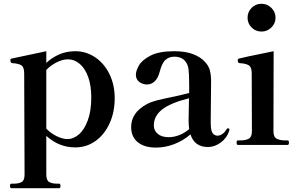

<svg xmlns="http://www.w3.org/2000/svg" viewBox="-20 -767 1580 1016"><path d="M587 -247Q587 -174 560 -114.5Q533 -55 485.5 -21Q438 13 378 13Q292 13 225 -48V157Q225 187 240 196Q255 205 283 205H293Q300 205 300 216Q300 229 293 229H40Q33 229 33 216Q33 205 40 205H51Q80 205 95 196Q110 187 110 157L108 -379Q108 -411 93.5 -421Q79 -431 44 -433Q35 -434 35 -449Q35 -456 41 -457L225 -496V-434Q253 -461 292 -478.5Q331 -496 379 -496Q436 -496 484 -463.5Q532 -431 559.5 -374.5Q587 -318 587 -247ZM463 -251Q463 -313 447 -358.5Q431 -404 402.5 -428.5Q374 -453 339 -453Q312 -453 280.5 -437.5Q249 -422 225 -397V-86Q250 -61 280.5 -46Q311 -31 338 -31Q368 -31 397 -55.5Q426 -80 444.5 -130Q463 -180 463 -251Z M1194 -81 1193 -75Q1181 -37 1148.5 -13Q1116 11 1081 11Q1009 11 988 -56Q949 -22 901 -4Q853 14 806 14Q744 14 709 -14.5Q674 -43 674 -95Q674 -171 757 -216Q780 -228 809 -235.5Q838 -243 887 -253Q902 -256 930.5 -262.5Q959 -269 981 -275V-320Q981 -377 977.5 -401.5Q974 -426 961 -442Q942 -467 902 -467Q875 -467 856 -450.5Q837 -434 825 -387Q816 -353 798.5 -336.5Q781 -320 758 -320Q735 -320 717 -333.5Q699 -347 699 -372Q699 -391 714.5 -419.5Q730 -448 775 -472Q820 -496 902 -496Q962 -496 1003 -480Q1044 -464 1067 -437Q1085 -417 1091 -393Q1097 -369 1097 -334Q1097 -266 1096 -230L1095 -118Q1095 -75 1105.5 -62Q1116 -49 1131 -49Q1143 -49 1156 -57.5Q1169 -66 1179 -83Q1182 -88 1186 -88Q1194 -88 1194 -81ZM981 -84Q978 -107 978 -130L980 -247Q884 -223 839 -188.5Q794 -154 794 -103Q794 -76 815 -58.5Q836 -41 873 -41Q900 -41 928.5 -52Q957 -63 981 -84Z M1290 -673Q1290 -704 1311.5 -725.5Q1333 -747 1364 -747Q1394 -747 1416 -725.5Q1438 -704 1438 -673Q1438 -643 1416 -621.5Q1394 -600 1364 -600Q1333 -600 1311.5 -621.5Q1290 -643 1290 -673ZM1239 0Q1232 0 1232 -13Q1232 -24 1239 -24H1251Q1280 -24 1296.5 -33Q1313 -42 1313 -72L1312 -380Q1312 -411 1297 -421Q1282 -431 1247 -433Q1238 -434 1238 -448Q1238 -456 1244 -457Q1255 -461 1428 -496L1427 -72Q1427 -42 1444 -33Q1461 -24 1490 -24H1502Q1509 -24 1509 -13Q1509 0 1502 0Z"/></svg>

Font: Shippori Mincho
Style: Bold
Weight: 700
Designer: FONTDASU
Foundry: FONTDASU / Google Inc. / but / Adobe
Version: Version 3.110; ttfautohint (v1.8.3)